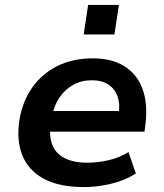

<svg xmlns="http://www.w3.org/2000/svg" viewBox="-20 -750 668 780"><path d="M322 10Q221 10 158.5 -23.5Q96 -57 71 -118.5Q46 -180 59 -263Q71 -337 110 -393Q149 -449 211.5 -481Q274 -513 358 -513Q433 -513 484.5 -481.5Q536 -450 558.5 -390Q581 -330 571 -245L567 -215H160L172 -299H479L461 -277Q469 -324 458 -356.5Q447 -389 420.5 -406.5Q394 -424 352 -424Q311 -424 277 -405Q243 -386 221 -353Q199 -320 191 -275L187 -254Q178 -200 192 -163Q206 -126 242.5 -107.5Q279 -89 336 -89Q376 -89 420.5 -99Q465 -109 502 -132L532 -45Q486 -16 429.5 -3Q373 10 322 10ZM320 -610 338 -730H463L445 -610Z"/></svg>

Font: Nunito Sans 6pt
Style: Bold Italic
Weight: 700
Italic angle: -9°
Version: Version 3.101;gftools[0.9.27]